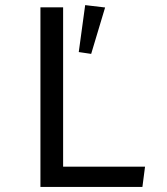

<svg xmlns="http://www.w3.org/2000/svg" viewBox="-20 -735 655 755"><path d="M139 0V-706.2H228.2V-79.5H550.3L540 0ZM314.9 -714.9 393.3 -705.6 338.5 -523.1 289.7 -530.3Z"/></svg>

Font: FiraCode Nerd Font
Style: Regular
Weight: 400
Designer: Carrois Corporate, Edenspiekermann AG, Nikita Prokopov
Foundry: Carrois Corporate, Edenspiekermann AG, Nikita Prokopov
Version: Version 6.002;Nerd Fonts 3.4.0